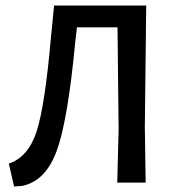

<svg xmlns="http://www.w3.org/2000/svg" viewBox="-20 -662 647 696"><path d="M31 14 12 -69Q82 -92 112.5 -185Q143 -278 165 -530L176 -641L175 -642H510L505 -202L508 0H405L410 -193L406 -563H259L253 -512Q226 -225 185.5 -115Q145 -5 60 12Z"/></svg>

Font: Alegreya Sans Medium
Style: Regular
Weight: 500
Designer: Juan Pablo del Peral
Foundry: Huerta Tipografica
Version: Version 2.007